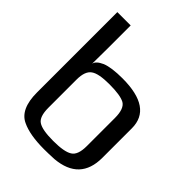

<svg xmlns="http://www.w3.org/2000/svg" viewBox="-205 -803 916 916"><g transform="rotate(45 253.0 -345.0)"><path d="M483 -357V-158Q483 -6 326 8Q288 10 258 10Q161 10 107 -16Q42 -46 42 -158V-700H132V-555Q132 -544 131.5 -497.5Q131 -451 131 -440Q134 -462 172 -479Q210 -494 283 -494Q483 -494 483 -357ZM391 -145V-335Q391 -397 362 -414Q333 -430 259 -430Q186 -430 160 -411Q132 -392 132 -335V-145Q132 -84 159 -67Q186 -49 260 -49Q334 -49 362 -67Q391 -84 391 -145Z"/></g></svg>

Font: Gamestation Display
Style: Regular
Weight: 400
Designer: Jonas Hecksher
Foundry: Jonas Hecksher, Playtypeª, e-types AS
Version: Version 1.003